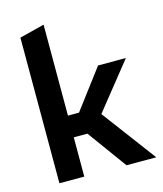

<svg xmlns="http://www.w3.org/2000/svg" viewBox="-114 -855 796 940"><g transform="rotate(-15 283.5 -385.0)"><path d="M70 0V-738L196 -770V-309H252L402 -508H543L296 -199H196V0ZM410 0 258 -209 332 -306 561 0Z"/></g></svg>

Font: REM Medium Medium
Style: Regular
Weight: 500
Version: Version 1.005;gftools[0.9.28]